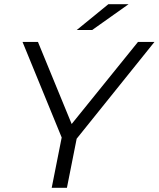

<svg xmlns="http://www.w3.org/2000/svg" viewBox="-20 -901 761 921"><path d="M228 0 280 -262 288 -212 88 -700H162L337 -274L297 -273L642 -700H721L328 -211L353 -262L301 0ZM348 -757 500 -881H597L422 -757Z"/></svg>

Font: MOST Montserrat
Style: Italic
Weight: 400
Italic angle: -11.3°
Designer: Julieta Ulanovsky
Foundry: Julieta Ulanovsky
Version: Version 8.000;March 11, 2024;FontCreator 15.0.0.2926 64-bit